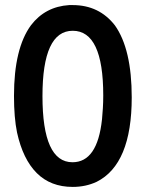

<svg xmlns="http://www.w3.org/2000/svg" viewBox="-20 -713 596 755"><path d="M266 -693Q370 -693 432 -613Q498 -520 498 -330Q498 -67 360 2Q317 22 266 22Q179 22 124.5 -32.5Q70 -87 47 -192Q35 -250 35 -336Q35 -523 102 -614Q158 -687 252 -693ZM266 -592Q147 -592 147 -335Q147 -75 265 -75Q363 -75 381 -243V-242Q383 -264 384.5 -287.5Q386 -311 386 -338Q386 -592 266 -592Z"/></svg>

Font: Ekushey Amar Bangla
Style: Bold
Weight: 700
Designer: Al Mamun Sumon
Foundry: Al Mamun Sumon
Version: Version 1.0